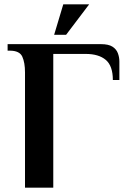

<svg xmlns="http://www.w3.org/2000/svg" viewBox="-20 -863 584 883"><path d="M95 0V-530Q95 -575 82.5 -602.5Q70 -630 25 -630H15V-660H444Q479 -660 497 -648.5Q515 -637 522 -618.5Q529 -600 529 -580V-495H499Q499 -560 466.5 -587.5Q434 -615 374 -615H225V0ZM229 -703 271 -843H390L284 -703Z"/></svg>

Font: El Messiri
Style: Bold
Weight: 700
Designer: Mohamed Gaber
Foundry: Kief Type Foundry
Version: Version 2.020; ttfautohint (v1.8.3)